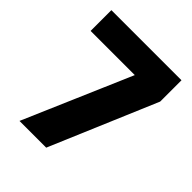

<svg xmlns="http://www.w3.org/2000/svg" viewBox="-182 -748 856 856"><g transform="rotate(45 246.0 -319.5)"><path d="M83 0 302 -508H23.5V-639H465.5V-504.5L251.5 0Z"/></g></svg>

Font: Anek Telugu
Style: Bold
Weight: 700
Designer: Omkar Bhoir (Telugu), Yesha Goshar (Latin)
Foundry: Ek Type
Version: Version 1.003